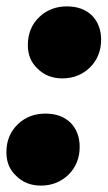

<svg xmlns="http://www.w3.org/2000/svg" viewBox="-27 -571 336 600"><path d="M168 -326C137 -326 111 -336 91 -356C70 -375 60 -400 60 -430C60 -466 72 -495 96 -518C119 -540 148 -551 182 -551C214 -551 240 -542 260 -523C279 -504 289 -478 289 -447C289 -412 277 -383 254 -360C230 -337 201 -326 168 -326ZM101 9C70 9 44 -1 24 -21C3 -40 -7 -65 -7 -95C-7 -131 5 -160 29 -183C52 -205 81 -216 115 -216C147 -216 173 -207 193 -188C212 -169 222 -143 222 -112C222 -77 210 -48 187 -25C163 -2 134 9 101 9Z"/></svg>

Font: My Font
Style: Italic
Weight: 500
Designer: Julieta Ulanovsky
Foundry: Julieta Ulanovsky
Version: ""